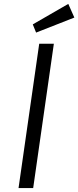

<svg xmlns="http://www.w3.org/2000/svg" viewBox="-20 -964 401 984"><path d="M75 0 181 -740H256L150 0ZM165 -797 148 -839 330 -944 361 -874Z"/></svg>

Font: Lexend Light
Style: Italic
Weight: 300
Italic angle: -8.13011°
Designer: Bonnie Shaver-Troup, Thomas Jockin
Foundry: Lexend
Version: Version 1.007